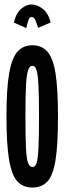

<svg xmlns="http://www.w3.org/2000/svg" viewBox="-20 -830 290 861"><path d="M125 11Q84 11 58.5 -16Q33 -43 21 -112Q9 -181 9 -308Q9 -432 21 -501Q33 -570 58.5 -598.5Q84 -627 125 -627Q167 -627 192.5 -598.5Q218 -570 229 -501Q240 -432 240 -308Q240 -181 229 -112Q218 -43 192.5 -16Q167 11 125 11ZM125 -81Q138 -81 144 -99Q150 -117 152.5 -166Q155 -215 155 -308Q155 -397 152.5 -446Q150 -495 144 -515Q138 -535 125 -535Q113 -535 106 -515Q99 -495 96.5 -446Q94 -397 94 -308Q94 -215 96.5 -166Q99 -117 106 -99Q113 -81 125 -81ZM98 -704 42 -729Q53 -773 76 -791.5Q99 -810 122 -810Q145 -810 170.5 -791.5Q196 -773 207 -729L151 -705Q145 -725 138.5 -739.5Q132 -754 122 -754Q112 -754 107 -738.5Q102 -723 98 -704Z"/></svg>

Font: Inconsolata UltraCondensed Black
Style: Regular
Weight: 900
Width: 1
Monospace: yes
Designer: Raph Levien, Cyreal, Brenton Simpson
Foundry: Raph Levien, Cyreal, Google
Version: Version 3.001; ttfautohint (v1.8.2.53-6de2)